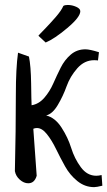

<svg xmlns="http://www.w3.org/2000/svg" viewBox="-20 -730 433 774"><path d="M389.6 -24.4 392.6 18.6Q369.1 24.4 359.4 24.4Q322.3 24.4 292 0Q261.7 -24.4 242.2 -59.6Q222.7 -94.7 205.6 -129.9Q188.5 -165 168.9 -189.5Q149.4 -213.9 128.9 -213.9Q121.1 -213.9 114.3 -210.9Q118.2 -152.3 127.9 -21.5Q119.1 8.8 93.8 8.8Q76.2 8.8 60.1 -5.4Q43.9 -19.5 40 -40Q43.9 -204.1 43.9 -348.6Q43.9 -455.1 52.7 -517.6L96.7 -502Q104.5 -463.9 105.5 -393.1Q106.4 -322.3 107.4 -305.7Q136.7 -310.5 158.7 -335.9Q180.7 -361.3 194.8 -393.6Q209 -425.8 224.6 -457Q240.2 -488.3 265.1 -509.8Q290 -531.2 324.2 -531.2Q341.8 -531.2 378.9 -519.5L375 -486.3Q369.1 -487.3 359.4 -487.3Q320.3 -487.3 291.5 -454.6Q262.7 -421.9 248.5 -382.3Q234.4 -342.8 212.9 -306.6Q191.4 -270.5 166 -264.6Q202.1 -255.9 228 -215.8Q253.9 -175.8 267.1 -133.3Q280.3 -90.8 305.7 -56.2Q331.1 -21.5 368.2 -21.5Q377.9 -21.5 389.6 -24.4ZM164.1 -558.6 134.8 -585.9Q136.7 -588.9 158.7 -611.3Q180.7 -633.8 204.1 -660.6Q227.5 -687.5 235.4 -706.1Q241.2 -710 252.9 -710Q270.5 -710 287.1 -702.6Q303.7 -695.3 303.7 -684.6Q303.7 -661.1 251.5 -617.2Q199.2 -573.2 164.1 -558.6Z"/></svg>

Font: Neucha
Style: Regular
Weight: 400
Designer: Jovanny Lemonad
Foundry: Jovanny Lemonad
Version: Version 001.001